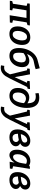

<svg xmlns="http://www.w3.org/2000/svg" viewBox="1985 -2825 1075 5097"><g transform="rotate(90 2522.5 -276.5)"><path d="M650 -532 640 -469 568 -447 510 -84 581 -64 571 -1 379 4 450 -442H248L191 -81L250 -63L240 0H-6L3 -63L74 -83L130 -446L62 -466L71 -529L259 -532Z M1167 -325Q1167 -238 1134 -161.5Q1101 -85 1035 -37Q969 11 874 11Q781 11 728 -41.5Q675 -94 675 -206Q675 -293 708 -370Q741 -447 807 -495Q873 -543 968 -543Q1061 -543 1114 -490Q1167 -437 1167 -325ZM795 -206Q795 -143 818.5 -109.5Q842 -76 890 -76Q941 -76 976.5 -116Q1012 -156 1029.5 -214.5Q1047 -273 1047 -327Q1047 -389 1023.5 -422.5Q1000 -456 952 -456Q900 -456 864.5 -416Q829 -376 812 -318Q795 -260 795 -206Z M1756 -328Q1756 -248 1721.5 -169.5Q1687 -91 1618.5 -40Q1550 11 1454 11Q1249 11 1249 -240Q1249 -349 1285 -449Q1321 -549 1387.5 -623Q1454 -697 1541 -728Q1571 -739 1659 -760Q1745 -781 1786 -794L1810 -685Q1772 -672 1738 -664Q1704 -656 1656 -646Q1610 -637 1586 -631Q1562 -625 1541 -614Q1451 -572 1408 -455Q1505 -517 1588 -517Q1661 -517 1708.5 -469.5Q1756 -422 1756 -328ZM1631 -312Q1631 -370 1605 -398Q1579 -426 1533 -426Q1464 -426 1384 -364Q1373 -302 1373 -233Q1373 -153 1397 -120.5Q1421 -88 1467 -88Q1523 -88 1560 -124.5Q1597 -161 1614 -213Q1631 -265 1631 -312Z M2338 -536 2329 -473 2284 -460 2058 -1Q2024 68 1992.5 116.5Q1961 165 1905 203Q1849 241 1770 241Q1739 241 1708 235L1723 148Q1748 151 1768 151Q1829 151 1867.5 116Q1906 81 1948 -3L1839 -454L1790 -465L1800 -528L1947 -536L2022 -129L2172 -454L2120 -465L2129 -528Z M2839 -454Q2839 -336 2804.5 -229.5Q2770 -123 2697 -56Q2624 11 2516 11Q2423 11 2366 -43Q2309 -97 2309 -211Q2309 -295 2340.5 -364.5Q2372 -434 2429.5 -475Q2487 -516 2561 -516Q2645 -516 2716 -466Q2714 -580 2673.5 -634.5Q2633 -689 2539 -689Q2501 -689 2453 -677L2445 -765Q2510 -782 2573 -782Q2702 -782 2770.5 -699.5Q2839 -617 2839 -454ZM2712 -375Q2656 -428 2590 -428Q2543 -428 2506.5 -400.5Q2470 -373 2449.5 -324.5Q2429 -276 2429 -215Q2429 -77 2532 -77Q2612 -77 2656.5 -163.5Q2701 -250 2712 -375Z M3434 -536 3425 -473 3380 -460 3154 -1Q3120 68 3088.5 116.5Q3057 165 3001 203Q2945 241 2866 241Q2835 241 2804 235L2819 148Q2844 151 2864 151Q2925 151 2963.5 116Q3002 81 3044 -3L2935 -454L2886 -465L2896 -528L3043 -536L3118 -129L3268 -454L3216 -465L3225 -528Z M3857 -161Q3857 -111 3826 -72Q3795 -33 3741 -11Q3687 11 3620 11Q3519 11 3464 -41Q3409 -93 3409 -202Q3409 -297 3449.5 -375Q3490 -453 3559.5 -498Q3629 -543 3711 -543Q3785 -543 3828.5 -506.5Q3872 -470 3872 -410Q3872 -324 3779 -273Q3857 -236 3857 -161ZM3534 -291Q3645 -296 3702 -321.5Q3759 -347 3759 -397Q3759 -426 3742.5 -444Q3726 -462 3694 -462Q3662 -462 3629.5 -441Q3597 -420 3571.5 -381Q3546 -342 3534 -291ZM3744 -164Q3744 -190 3729.5 -209.5Q3715 -229 3687 -238Q3616 -219 3525 -215V-211Q3525 -139 3552 -105.5Q3579 -72 3631 -72Q3684 -72 3714 -99Q3744 -126 3744 -164Z M4387 -88 4458 -66 4448 -1 4268 5 4290 -126Q4252 -60 4198.5 -24.5Q4145 11 4092 11Q4029 11 3988.5 -39Q3948 -89 3948 -188Q3948 -285 3987.5 -366.5Q4027 -448 4096 -496Q4165 -544 4249 -544Q4314 -544 4379 -511L4393 -532H4457ZM4305 -317 4324 -432Q4284 -453 4246 -453Q4196 -453 4155 -418Q4114 -383 4091 -325.5Q4068 -268 4068 -202Q4068 -143 4087 -114Q4106 -85 4139 -85Q4171 -85 4205 -112Q4239 -139 4266.5 -191.5Q4294 -244 4305 -317Z M4991 -161Q4991 -111 4960 -72Q4929 -33 4875 -11Q4821 11 4754 11Q4653 11 4598 -41Q4543 -93 4543 -202Q4543 -297 4583.5 -375Q4624 -453 4693.5 -498Q4763 -543 4845 -543Q4919 -543 4962.5 -506.5Q5006 -470 5006 -410Q5006 -324 4913 -273Q4991 -236 4991 -161ZM4668 -291Q4779 -296 4836 -321.5Q4893 -347 4893 -397Q4893 -426 4876.5 -444Q4860 -462 4828 -462Q4796 -462 4763.5 -441Q4731 -420 4705.5 -381Q4680 -342 4668 -291ZM4878 -164Q4878 -190 4863.5 -209.5Q4849 -229 4821 -238Q4750 -219 4659 -215V-211Q4659 -139 4686 -105.5Q4713 -72 4765 -72Q4818 -72 4848 -99Q4878 -126 4878 -164Z"/></g></svg>

Font: Bitter Pro SemiBold
Style: Italic
Weight: 600
Italic angle: -9°
Designer: Sol Matas, and Bitter project Authors
Foundry: Sol Matas
Version: Version 1.010